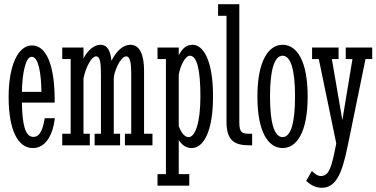

<svg xmlns="http://www.w3.org/2000/svg" viewBox="-20 -691 1790 913"><path d="M84 -254C86 -342 101 -421 131 -421C163 -421 176 -342 177 -254ZM139 -40C100 -40 86 -97 84 -203H240V-214C240 -383 200 -475 132 -475C66 -475 21 -380 21 -230C21 -71 66 13 136 13C197 13 231 -48 241 -129H193C186 -94 177 -40 139 -40Z M574 0H705V-55H665V-355C665 -424 648 -478 600 -478C568 -478 537 -454 510 -402C505 -448 492 -478 457 -478C426 -478 395 -449 377 -413V-465H276V-410H316V-55H276V0H407V-55H377V-318C387 -370 415 -423 437 -423C456 -423 460 -393 460 -336V-55H430V0H551V-55H521V-318C521 -347 552 -423 580 -423C603 -423 604 -373 604 -336V-55H574Z M729 -410H769V137H729V192H880V137H830V-25C849 4 870 13 892 13C946 13 993 -62 993 -232C993 -417 941 -478 896 -478C869 -478 849 -465 830 -428V-465H729ZM830 -335C837 -379 861 -426 883 -426C917 -426 933 -358 933 -232C933 -107 908 -39 877 -39C856 -39 841 -62 830 -92Z M1017 -616H1057V-114C1057 -23 1093 0 1167 0H1179V-55H1166C1133 -55 1118 -59 1118 -108V-671H1017Z M1443 -232C1443 -403 1391 -478 1324 -478C1257 -478 1204 -402 1204 -232C1204 -62 1256 13 1324 13C1391 13 1443 -62 1443 -232ZM1383 -232C1383 -107 1363 -39 1324 -39C1284 -39 1264 -107 1264 -232C1264 -357 1284 -426 1324 -426C1363 -426 1383 -358 1383 -232Z M1511 202C1595 202 1616 87 1641 -34L1718 -410H1750V-465H1624V-410H1656L1608 -120L1558 -410H1590V-465H1464V-410H1496L1579 -9C1558 98 1547 146 1506 146C1488 146 1475 133 1463 122L1436 169C1450 182 1474 202 1511 202Z"/></svg>

Font: Stint Ultra Condensed
Style: Regular
Weight: 400
Width: 1
Designer: Astigmatic (AOETI)
Foundry: Astigmatic (AOETI)
Version: Version 1.000